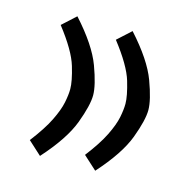

<svg xmlns="http://www.w3.org/2000/svg" viewBox="-77 -532 616 620"><g transform="rotate(15 231.0 -222.5)"><path d="M223.6 -222.2Q223.6 -189 200.7 -127.4Q177.7 -65.9 108.4 11.2L63.5 -29.8Q100.6 -78.1 118.4 -114.3Q136.2 -150.4 141.6 -177Q147 -203.6 147 -222.7Q147 -248.5 132.8 -296.1Q118.7 -343.8 63.5 -414.6L108.4 -455.6Q178.2 -378.4 200.9 -316.9Q223.6 -255.4 223.6 -222.2ZM408.2 -222.2Q408.2 -189 385.3 -127.4Q362.3 -65.9 293 11.2L248 -29.8Q285.2 -78.1 303 -114.3Q320.8 -150.4 326.2 -177Q331.5 -203.6 331.5 -222.7Q331.5 -248.5 317.4 -296.1Q303.2 -343.8 248 -414.6L293 -455.6Q362.8 -378.4 385.5 -316.9Q408.2 -255.4 408.2 -222.2Z"/></g></svg>

Font: Vazir WOL-UI
Style: Regular-WOL-UI
Weight: 400
Designer: Saber Rastikerdar
Foundry: Saber Rastikerdar
Version: Version 30.1.0